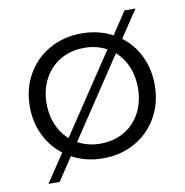

<svg xmlns="http://www.w3.org/2000/svg" viewBox="-76 -667 779 810"><g transform="rotate(-10 313.5 -261.5)"><path d="M314 5Q238 5 177 -29.5Q116 -64 81 -125Q46 -186 46 -263Q46 -340 81 -401Q116 -462 177 -496Q238 -530 314 -530Q390 -530 451 -496Q512 -462 546.5 -401Q581 -340 581 -263Q581 -186 546.5 -125Q512 -64 451 -29.5Q390 5 314 5ZM314 -58Q370 -58 414.5 -83.5Q459 -109 484 -156Q509 -203 509 -263Q509 -323 484 -370Q459 -417 414.5 -442.5Q370 -468 314 -468Q258 -468 213.5 -442.5Q169 -417 143.5 -370Q118 -323 118 -263Q118 -203 143.5 -156Q169 -109 213.5 -83.5Q258 -58 314 -58ZM510 -594H557L115 71H67Z"/></g></svg>

Font: APTA Sans Regular
Style: Regular
Weight: 400
Version: Version 7.200